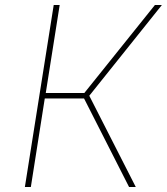

<svg xmlns="http://www.w3.org/2000/svg" viewBox="-20 -752 671 772"><path d="M196 -732H220L164 -378H319L603 -732H631L339 -367L526 0H499L318 -356H160L104 0H80Z"/></svg>

Font: Exo Thin
Style: Italic
Weight: 250
Italic angle: -9°
Designer: Natanael Gama
Foundry: Natanael Gama
Version: Version 1.500; ttfautohint (v1.6)